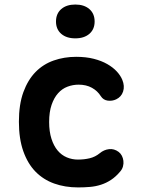

<svg xmlns="http://www.w3.org/2000/svg" viewBox="-20 -808 640 838"><path d="M62.5 -276.8Q62.5 -352.4 82.1 -406.1Q101.8 -459.7 135.3 -493.9Q168.8 -528 214.5 -544Q260.2 -560 312.3 -560Q355.2 -560 389 -551.4Q422.9 -542.8 448.2 -528.3Q473.5 -513.8 489.9 -495.9Q506.2 -478.1 513.8 -459.6Q525 -432.4 517.3 -408.7Q509.6 -385.1 487 -374.4Q469.7 -366.2 450.2 -368.8Q430.7 -371.5 420.3 -387.9Q405.8 -411.2 381.2 -424.8Q356.7 -438.5 323.2 -438.5Q297.7 -438.5 274.4 -429.6Q251 -420.8 233.4 -401Q215.7 -381.2 205.1 -350.2Q194.5 -319.3 194.5 -275.5Q194.5 -233.5 204.6 -202.3Q214.6 -171.1 231.6 -151Q248.5 -130.9 271.5 -121.2Q294.5 -111.5 320.1 -111.5Q347.5 -111.5 371.6 -117.3Q395.8 -123.1 415.7 -139.5Q433.3 -154.3 455.7 -157Q478.1 -159.7 497.9 -145Q506.7 -138.3 512 -128Q517.2 -117.7 518.6 -105.9Q520 -94.1 516.8 -81.9Q513.5 -69.6 504.9 -59.7Q485.6 -36.7 464.8 -23Q444 -9.3 421.1 -1.9Q398.1 5.6 372.9 7.8Q347.8 10 320.9 10Q263.8 10 216.4 -7Q169 -24 134.9 -58.9Q100.9 -93.7 81.7 -148.1Q62.5 -202.4 62.5 -276.8ZM308.7 -640.6Q270.1 -640.6 247.2 -660.4Q224.4 -680.3 224.4 -714.1Q224.4 -748.3 247.2 -768.3Q270.1 -788.2 308.7 -788.2Q347.3 -788.2 370.2 -768.3Q393 -748.3 393 -714.1Q393 -680.3 370.2 -660.4Q347.3 -640.6 308.7 -640.6Z"/></svg>

Font: Maple Mono
Style: Regular
Weight: 400
Monospace: yes
Designer: subframe7536
Version: Version 7.300